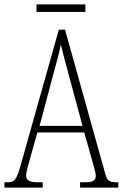

<svg xmlns="http://www.w3.org/2000/svg" viewBox="-21 -848 555 868"><path d="M144 -794H365V-828H144ZM-1 0H172V-24H150C109 -24 97 -35 97 -54C97 -70 108 -107 115 -132L148 -249H360L397 -117C404 -93 412 -65 412 -55C412 -33 402 -24 361 -24H341V0H514V-24H506C473 -24 463 -31 455 -62L273 -714H245L74 -107C55 -37 46 -24 13 -24H-1ZM158 -279 218 -505C233 -561 248 -612 254 -647C262 -613 275 -564 295 -490L352 -279Z"/></svg>

Font: Noto Serif Georgian ExtraCondensed ExtraLight
Style: Regular
Weight: 200
Width: 2
Designer: Monotype Design Team, Akaki Razmadze
Foundry: Google LLC
Version: Version 2.003